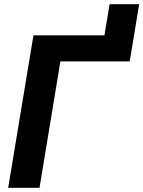

<svg xmlns="http://www.w3.org/2000/svg" viewBox="-20 -896 684 916"><path d="M458 -604.5 502.9 -876H644L599.1 -604.5ZM619.1 -727.5 598.6 -603H268.1L168.5 0H19L139.6 -727.5Z"/></svg>

Font: Inter 17pt
Style: Bold Italic
Weight: 700
Italic angle: -9.3988°
Version: Version 4.001;git-66647c0bb